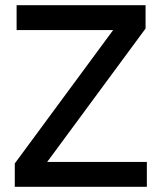

<svg xmlns="http://www.w3.org/2000/svg" viewBox="-20 -720 623 740"><path d="M37 0V-90L461 -665L479 -604H44V-700H541V-610L117 -35L97 -96H546V0Z"/></svg>

Font: Fustat SemiBold
Style: Regular
Weight: 600
Designer: Mohamed Gaber, Khaled Hosny, Laura Garcia Mut
Foundry: Kief Type Foundry, Alif Type Foundry, Hard Type Foundry
Version: Version 1.007